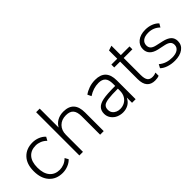

<svg xmlns="http://www.w3.org/2000/svg" viewBox="66 -1519 2310 2310"><g transform="rotate(-45 1221.5 -364.0)"><path d="M285 8Q177 8 114 -62Q51 -132 51 -254Q51 -376 115 -443Q179 -510 285 -510Q333 -510 377.5 -492Q422 -474 451 -442L426 -397Q395 -428 359 -442.5Q323 -457 287 -457Q205 -457 159 -405Q113 -353 113 -253Q113 -153 159 -98.5Q205 -44 287 -44Q321 -44 357.5 -58Q394 -72 426 -104L451 -59Q421 -27 376 -9.5Q331 8 285 8Z M574 0V-736H635V-414Q661 -461 706.5 -485.5Q752 -510 810 -510Q988 -510 988 -318V0H927V-313Q927 -388 897 -422.5Q867 -457 801 -457Q726 -457 680.5 -411Q635 -365 635 -289V0Z M1313 7Q1272 7 1231.5 -9.5Q1191 -26 1162 -66Q1138 -101 1138 -144Q1138 -197 1168 -229Q1198 -261 1263 -274Q1325 -287 1470 -287V-325Q1470 -394 1441 -424.5Q1412 -455 1354 -455Q1264 -455 1182 -401L1159 -449Q1194 -475 1243.5 -492.5Q1293 -510 1351 -510Q1531 -510 1531 -320V0H1470V-89Q1445 -38 1403.5 -15.5Q1362 7 1313 7ZM1318 -47Q1359 -47 1393.5 -65.5Q1428 -84 1449 -120Q1470 -156 1470 -207V-241Q1362 -241 1306 -233.5Q1250 -226 1229 -208Q1204 -187 1204 -147Q1204 -114 1220 -92Q1236 -70 1262 -58.5Q1288 -47 1318 -47Z M1857 8Q1790 8 1754.5 -32.5Q1719 -73 1719 -155V-452H1619V-501H1719V-641L1780 -661V-501H1928V-452H1780V-164Q1780 -101 1800 -73Q1820 -45 1864 -45Q1883 -45 1898.5 -48.5Q1914 -52 1926 -58V-4Q1913 2 1894.5 5Q1876 8 1857 8Z M2194 8Q2136 8 2085 -8.5Q2034 -25 2002 -56L2026 -101Q2063 -70 2105.5 -56Q2148 -42 2196 -42Q2259 -42 2292.5 -66Q2326 -90 2326 -131Q2326 -164 2304.5 -183.5Q2283 -203 2235 -213L2145 -232Q2018 -261 2018 -363Q2018 -427 2068 -468.5Q2118 -510 2204 -510Q2257 -510 2303 -492.5Q2349 -475 2378 -443L2352 -399Q2291 -459 2205 -459Q2143 -459 2111 -433.5Q2079 -408 2079 -366Q2079 -333 2098.5 -313Q2118 -293 2162 -283L2252 -263Q2320 -248 2353 -217Q2386 -186 2386 -135Q2386 -69 2333.5 -30.5Q2281 8 2194 8Z"/></g></svg>

Font: Winston Light
Style: Regular
Weight: 300
Designer: Original fonts by Vernon Adams / Changes by Cristiano Sobral
Foundry: Original fonts by Vernon Adams / Changes by Cristiano Sobral
Version: Version 2.503;July 17, 2020;FontCreator 13.0.0.2655 64-bit